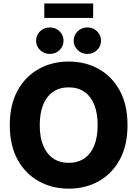

<svg xmlns="http://www.w3.org/2000/svg" viewBox="-20 -1100 809 1130"><path d="M384.3 10.3Q286.6 10.3 208 -33.4Q129.4 -77.1 83.5 -160.6Q37.6 -244.1 37.6 -363.3Q37.6 -483.4 83.5 -566.9Q129.4 -650.4 208 -694.1Q286.6 -737.8 384.3 -737.8Q482.4 -737.8 560.8 -694.1Q639.2 -650.4 684.8 -566.9Q730.5 -483.4 730.5 -363.3Q730.5 -243.7 684.8 -160.4Q639.2 -77.1 560.8 -33.4Q482.4 10.3 384.3 10.3ZM384.3 -141.6Q437 -141.6 475.3 -167.2Q513.7 -192.9 534.2 -242.4Q554.7 -292 554.7 -363.3Q554.7 -435.1 534.2 -484.9Q513.7 -534.7 475.3 -560.3Q437 -585.9 384.3 -585.9Q331.5 -585.9 293.5 -560.3Q255.4 -534.7 234.6 -484.9Q213.9 -435.1 213.9 -363.3Q213.9 -292 234.6 -242.4Q255.4 -192.9 293.5 -167.2Q331.5 -141.6 384.3 -141.6ZM494.1 -782.7Q460.4 -782.7 437 -805.4Q413.6 -828.1 413.6 -860.4Q413.6 -893.1 437 -915.8Q460.4 -938.5 494.1 -938.5Q527.8 -938.5 551.3 -915.8Q574.7 -893.1 574.7 -860.8Q574.7 -828.1 551.3 -805.4Q527.8 -782.7 494.1 -782.7ZM272.9 -782.7Q239.3 -782.7 215.8 -805.4Q192.4 -828.1 192.4 -860.4Q192.4 -893.1 215.8 -915.8Q239.3 -938.5 272.9 -938.5Q307.1 -938.5 330.6 -915.8Q354 -893.1 354 -860.8Q354 -828.1 330.6 -805.4Q307.1 -782.7 272.9 -782.7ZM528.3 -1079.6V-994.6H240.7V-1079.6Z"/></svg>

Font: Inter 17pt ExtraBold
Style: Regular
Weight: 800
Version: Version 4.001;git-66647c0bb